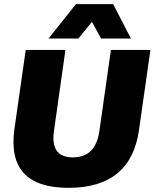

<svg xmlns="http://www.w3.org/2000/svg" viewBox="-20 -903 751 933"><path d="M655.8 -273.9Q617.2 9.8 313 9.8Q11.2 9.8 49.8 -273.9L105 -660.2H297.9L242.2 -266.1Q224.1 -138.2 334 -138.2Q444.8 -138.2 462.9 -266.1L519 -660.2H710.9ZM215.8 -715.8 349.1 -882.8H529.8L616.2 -715.8H471.2L426.8 -796.9L360.8 -715.8Z"/></svg>

Font: Human Sans Black
Style: Italic
Weight: 800
Italic angle: -8°
Designer: Tim Radville
Foundry: Continuum
Version: Version 1.000;FEAKit 1.0